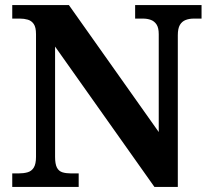

<svg xmlns="http://www.w3.org/2000/svg" viewBox="-20 -734 828 754"><path d="M28.1 0V-53H52.7Q72.8 -53 88.4 -57.4Q104 -61.9 112.7 -75.9Q121.4 -90 121.4 -118.1V-599.9Q121.4 -627 112.5 -639.8Q103.6 -652.6 89.2 -656.8Q74.7 -661 58 -661H28.1V-714H250.6L603.4 -215.5V-599.9Q603.4 -624.7 594.8 -637.8Q586.2 -650.8 572.3 -655.9Q558.4 -661 541.1 -661H510.7V-714H771.5V-661H741.1Q723.2 -661 708.8 -655.4Q694.5 -649.8 686.4 -636Q678.3 -622.1 678.3 -595.9V0H586.4L196.3 -551.1V-118.1Q196.3 -90 203.5 -75.9Q210.8 -61.9 225.1 -57.4Q239.5 -53 258.6 -53H289V0Z"/></svg>

Font: Noto Serif Lao
Style: Regular
Weight: 400
Designer: Monotype Design Team
Foundry: Monotype Imaging Inc.
Version: Version 2.003